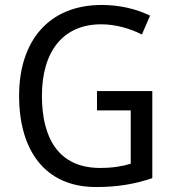

<svg xmlns="http://www.w3.org/2000/svg" viewBox="-20 -744 701 774"><path d="M371 -377V-299H507V-84C474 -74 436 -67 383 -67C216 -67 149 -188 149 -357C149 -539 236 -646 388 -646C447 -646 504 -629 552 -605L585 -681C529 -708 463 -724 390 -724C175 -724 57 -577 57 -358C57 -137 162 10 367 10C454 10 524 -2 594 -26V-377Z"/></svg>

Font: Noto Sans Khmer UI SemiCondensed
Style: Regular
Weight: 400
Width: 4
Designer: Danh Hong and the Monotype Design Team
Foundry: Monotype Imaging Inc.
Version: Version 2.002